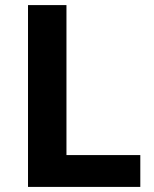

<svg xmlns="http://www.w3.org/2000/svg" viewBox="-20 -734 605 754"><path d="M90 0V-714H241V-125H531V0Z"/></svg>

Font: Noto Sans Thai
Style: Bold
Weight: 700
Designer: Monotype Design Team
Foundry: Monotype Imaging Inc.
Version: Version 2.001